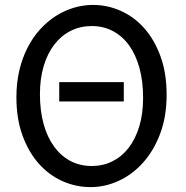

<svg xmlns="http://www.w3.org/2000/svg" viewBox="-20 -745 753 777"><path d="M481 -412.6V-334.5H219.7V-412.6ZM654.3 -361.3Q654.3 -273.4 628.2 -204.1Q602.1 -134.8 558.8 -86.7Q515.6 -38.6 460.4 -13.2Q405.3 12.2 346.7 12.2Q287.6 12.2 233.4 -11.7Q179.2 -35.6 137.7 -82Q96.2 -128.4 71.3 -196Q46.4 -263.7 46.4 -351.6Q46.4 -410.2 58.3 -460.4Q70.3 -510.7 91.6 -552.2Q112.8 -593.8 142.1 -626Q171.4 -658.2 205.8 -680.2Q240.2 -702.1 278.6 -713.6Q316.9 -725.1 356.4 -725.1Q414.6 -725.1 468.5 -701.2Q522.5 -677.2 563.7 -630.9Q605 -584.5 629.6 -516.8Q654.3 -449.2 654.3 -361.3ZM559.1 -349.1Q559.1 -416.5 544.2 -470.5Q529.3 -524.4 502 -562Q474.6 -599.6 436.3 -619.6Q397.9 -639.6 351.6 -639.6Q305.2 -639.6 266.6 -620.4Q228 -601.1 200.2 -565.2Q172.4 -529.3 157 -478.3Q141.6 -427.2 141.6 -363.8Q141.6 -296.9 156.5 -243.2Q171.4 -189.5 199 -151.6Q226.6 -113.8 265.1 -93.5Q303.7 -73.2 351.6 -73.2Q396.5 -73.2 434.6 -92Q472.7 -110.8 500.2 -146.2Q527.8 -181.6 543.5 -232.9Q559.1 -284.2 559.1 -349.1Z"/></svg>

Font: Andika FrenchTight
Style: Regular
Weight: 400
Designer: Victor Gaultney, Annie Olsen, Julie Remington, Don Collingsworth, Eric Hays, Becca Hirsbrunner
Foundry: SIL International
Version: Version 5.000 ; Dig1 Dig4Opn Dig7 LnSpcTght